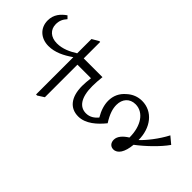

<svg xmlns="http://www.w3.org/2000/svg" viewBox="-351 -930 1122 1122"><g transform="rotate(-45 210.0 -368.5)"><path d="M319 144 355 101C293 69 234 21 204 -11C305 -11 381 -70 381 -158C381 -192 369 -224 344 -251C317 -283 282 -299 241 -299C208 -299 172 -288 135 -266C113 -285 97 -307 97 -339C97 -391 141 -425 236 -425C262 -425 286 -423 315 -420V-575H451V-582L427 -623H309C286 -660 266 -701 266 -748C266 -799 296 -832 341 -832C369 -832 389 -823 410 -804L426 -820C403 -853 372 -881 323 -881C261 -881 220 -835 220 -772C220 -718 244 -671 277 -623H-31V-614L-6 -575H263V-463C237 -466 215 -468 195 -468C103 -468 52 -427 52 -358C52 -297 100 -245 146 -208C193 -238 227 -248 258 -248C306 -248 340 -219 340 -171C340 -104 273 -59 179 -59H177C157 -91 132 -115 103 -115C78 -115 61 -100 61 -77C61 -42 98 -18 164 -12C203 40 266 107 319 144Z"/></g></svg>

Font: Noto Serif Devanagari SemiCondensed Light
Style: Regular
Weight: 300
Width: 4
Designer: Universal Thirst, Indian Type Foundry and the Monotype Design Team
Foundry: Monotype Imaging Inc.
Version: Version 2.004